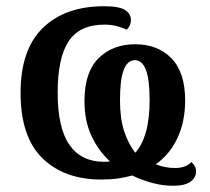

<svg xmlns="http://www.w3.org/2000/svg" viewBox="-20 -566 674 616"><path d="M535 30Q474 30 404 -3Q384 3 359 6.5Q334 10 305 10Q186 10 116 -58.5Q46 -127 46 -268Q46 -407 117.5 -476.5Q189 -546 314 -546Q362 -546 381 -534Q400 -522 400 -502Q400 -492 396 -483.5Q392 -475 386 -471Q374 -477 355.5 -482Q337 -487 315 -487Q236 -487 200.5 -434Q165 -381 165 -269Q165 -155 203 -101Q241 -47 313 -47Q325 -47 333 -48Q296 -82 273.5 -130Q251 -178 251 -242Q251 -334 296 -379Q341 -424 414 -424Q486 -424 530 -379Q574 -334 574 -244Q574 -176 549.5 -123.5Q525 -71 480 -39Q509 -27 542 -27Q576 -27 594 -46Q600 -41 604.5 -33.5Q609 -26 609 -16Q609 4 591 17Q573 30 535 30ZM414 -76Q436 -100 448 -142Q460 -184 460 -245Q460 -311 448 -342Q436 -373 413 -373Q389 -373 377 -342Q365 -311 365 -244Q365 -185 378.5 -144.5Q392 -104 414 -76Z"/></svg>

Font: Noto Serif SemiCondensed SemiBold
Style: Regular
Weight: 600
Width: 4
Designer: Monotype Design Team
Foundry: Monotype Imaging Inc.
Version: Version 2.013; ttfautohint (v1.8.4.7-5d5b)